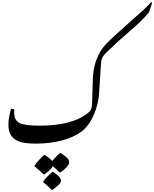

<svg xmlns="http://www.w3.org/2000/svg" viewBox="-20 -1319 1436 1787"><path d="M1386.7 -1298.8 1395.5 -1294.4Q1390.6 -1269 1364.7 -1202.1Q1297.4 -1120.6 1169.9 -1013.2Q1056.6 -916.5 971.2 -831.5Q936 -796.4 927.2 -771.5Q923.8 -762.7 919.4 -720.7L902.8 -456.1Q896.5 -347.2 850.3 -244.4Q804.2 -141.6 731.7 -89.6Q659.2 -37.6 549.3 -10Q439.5 17.6 315.4 17.6Q213.4 17.6 162.8 0Q112.3 -17.6 85.2 -55.9Q58.1 -94.2 58.1 -160.2Q58.1 -218.8 82.5 -305.7L113.3 -301.3Q111.8 -283.7 111.8 -269Q111.8 -202.1 158.2 -175.8Q204.6 -149.4 347.2 -149.4Q639.2 -149.4 786.6 -257.3Q816.4 -279.3 825.7 -298.3Q835 -317.4 836.9 -352.5L844.7 -604.5Q848.1 -660.2 860.8 -709.7Q873.5 -759.3 898.7 -811.3Q923.8 -863.3 971.7 -914.1Q1019.5 -964.8 1331.5 -1241.7ZM350.6 -741.7ZM471.2 266.1ZM481.4 -553.7ZM832.5 -1040.5ZM1238.3 -1005.4ZM382.3 369.1Q400.9 342.8 430.2 314.7Q459.5 286.6 468.3 281.2H476.1Q506.8 302.2 527.1 323Q547.4 343.8 547.4 361.3Q547.4 381.3 523.7 403.3Q500 425.3 469.2 448.2H460.4Q455.1 442.4 445.1 432.6Q435.1 422.9 423.3 412.1L401.4 393.1Q390.1 383.3 382.3 377ZM302.2 220.7Q315.4 200.7 347.4 165.8Q379.4 130.9 389.2 125H397.9Q422.9 140.6 439.5 153.8Q456.1 167 465.8 180.2L506.8 133.8Q516.6 123 524.7 116Q532.7 108.9 537.1 106.4H545.9Q585.4 130.9 604.7 150.4Q624 169.9 624 190.9Q624 210.9 599.9 236.8Q575.7 262.7 543.9 285.6H535.2Q524.4 275.4 506.8 259Q489.3 242.7 471.7 227.5Q462.4 246.1 440.7 265.9Q418.9 285.6 393.6 304.2H384.8L368.2 287.6L346.2 266.6L302.2 229.5Z"/></svg>

Font: Noto Nastaliq Urdu
Style: Regular
Weight: 400
Designer: Monotype Design Team
Foundry: Monotype Imaging Inc.
Version: Version 1.02 uh